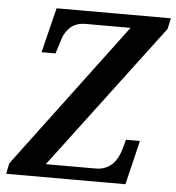

<svg xmlns="http://www.w3.org/2000/svg" viewBox="-52 -762 742 810"><g transform="rotate(5 319.5 -357.0)"><path d="M4 0H509L554 -187H495L485 -151Q459 -55 378 -55H167L629 -668L639 -714H155L108 -524H167L186 -584Q195 -616 219 -637.5Q243 -659 283 -659H473L13 -45Z"/></g></svg>

Font: Noto Serif SemiCondensed Semi
Style: Italic
Weight: 600
Width: 4
Italic angle: -12°
Designer: Monotype Design Team
Foundry: Monotype Imaging Inc.
Version: Version 1.901